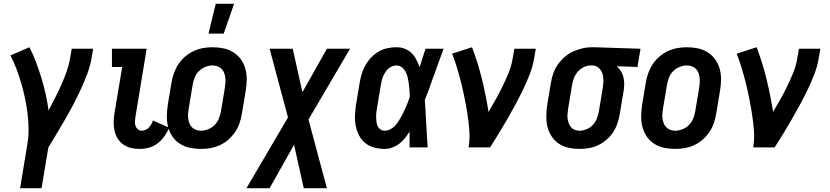

<svg xmlns="http://www.w3.org/2000/svg" viewBox="-20 -777 4373 1012"><path d="M86 215 124 -16Q131 -58 130.5 -99Q130 -140 125 -180.5Q120 -221 111.5 -260.5Q103 -300 92 -338Q81 -376 67 -413Q53 -450 35 -485L135 -528Q155 -490 170 -449.5Q185 -409 198 -367Q211 -325 220.5 -282Q230 -239 236 -195Q253 -228 270.5 -261.5Q288 -295 303 -329Q318 -363 330.5 -398Q343 -433 349 -468L358 -520H471L462 -468Q455 -427 439.5 -386.5Q424 -346 406 -306.5Q388 -267 367.5 -228Q347 -189 325 -151Q303 -113 280.5 -75Q258 -37 235 0L199 215Z M717 8Q694 8 671.5 3Q649 -2 631 -14.5Q613 -27 601 -45.5Q589 -64 584 -86Q579 -108 579 -131Q579 -154 583 -178L624 -424H570V-520H753L694 -162Q692 -150 691 -137.5Q690 -125 694 -114Q698 -103 706.5 -95.5Q715 -88 727 -88Q737 -88 747.5 -92.5Q758 -97 765 -105Q772 -113 777.5 -122.5Q783 -132 786 -142L872 -104Q862 -81 847 -59.5Q832 -38 811.5 -22Q791 -6 766 1Q741 8 717 8Z M1039 8Q1009 8 980.5 2Q952 -4 928.5 -19Q905 -34 889.5 -56.5Q874 -79 866.5 -106.5Q859 -134 859.5 -163.5Q860 -193 864 -222L884 -342Q888 -367 897 -392Q906 -417 920.5 -439Q935 -461 956 -479Q977 -497 1001 -508Q1025 -519 1050 -523.5Q1075 -528 1100 -528Q1130 -528 1158.5 -522Q1187 -516 1210.5 -501Q1234 -486 1250 -463.5Q1266 -441 1273.5 -413.5Q1281 -386 1280.5 -356.5Q1280 -327 1275 -298L1255 -178Q1251 -153 1242.5 -128Q1234 -103 1219 -81Q1204 -59 1183.5 -41Q1163 -23 1139 -12Q1115 -1 1089.5 3.5Q1064 8 1039 8ZM1039 -88Q1058 -88 1078 -96Q1098 -104 1112.5 -119.5Q1127 -135 1134.5 -154.5Q1142 -174 1145 -193L1165 -313Q1167 -327 1168 -340.5Q1169 -354 1167.5 -367.5Q1166 -381 1161.5 -393Q1157 -405 1148 -414Q1139 -423 1126.5 -427.5Q1114 -432 1100 -432Q1081 -432 1061.5 -424Q1042 -416 1027 -400.5Q1012 -385 1005 -365.5Q998 -346 995 -327L975 -207Q973 -193 971.5 -179.5Q970 -166 972 -152.5Q974 -139 978.5 -127Q983 -115 992 -106Q1001 -97 1013 -92.5Q1025 -88 1039 -88ZM1079 -600 1117 -757H1214L1159 -600Z M1703 215H1581L1530 -14L1401 215H1279L1498 -158L1401 -520H1523L1574 -291L1703 -520H1825L1606 -147Z M2008 8Q1980 8 1953.5 1Q1927 -6 1906.5 -22Q1886 -38 1873.5 -61.5Q1861 -85 1855.5 -111.5Q1850 -138 1851 -166Q1852 -194 1856 -222L1876 -342Q1880 -366 1887 -389Q1894 -412 1906.5 -434Q1919 -456 1937 -474.5Q1955 -493 1976.5 -505.5Q1998 -518 2022 -523Q2046 -528 2070 -528Q2093 -528 2113.5 -520Q2134 -512 2149.5 -497Q2165 -482 2174.5 -462.5Q2184 -443 2192 -423Q2199 -447 2207 -471.5Q2215 -496 2223 -520H2318Q2304 -482 2290.5 -444.5Q2277 -407 2264 -370L2262 -366Q2252 -337 2241.5 -308Q2231 -279 2219 -250Q2221 -226 2222.5 -201.5Q2224 -177 2225 -153V-152Q2228 -114 2229.5 -76Q2231 -38 2234 0H2139Q2138 -21 2138.5 -41.5Q2139 -62 2139 -83Q2127 -65 2114 -48.5Q2101 -32 2084.5 -19.5Q2068 -7 2048 0.5Q2028 8 2008 8ZM2008 -88Q2022 -88 2036 -95Q2050 -102 2060.5 -112.5Q2071 -123 2079 -135.5Q2087 -148 2094 -160.5Q2101 -173 2107.5 -186.5Q2114 -200 2119.5 -213Q2125 -226 2130.5 -239.5Q2136 -253 2140 -267Q2140 -284 2138.5 -300.5Q2137 -317 2135 -333.5Q2133 -350 2129.5 -366Q2126 -382 2119 -396.5Q2112 -411 2099.5 -421.5Q2087 -432 2070 -432Q2058 -432 2046.5 -427.5Q2035 -423 2026 -414.5Q2017 -406 2010 -395Q2003 -384 1998.5 -373Q1994 -362 1991.5 -350Q1989 -338 1987 -327L1967 -207Q1965 -194 1963.5 -182Q1962 -170 1962.5 -157.5Q1963 -145 1964.5 -133.5Q1966 -122 1971 -111.5Q1976 -101 1986 -94.5Q1996 -88 2008 -88Z M2450 0Q2457 -44 2454 -86.5Q2451 -129 2444.5 -171Q2438 -213 2430 -254Q2422 -295 2412 -335.5Q2402 -376 2390 -416Q2378 -456 2363 -494L2468 -528Q2499 -447 2520 -361Q2541 -275 2555 -187Q2575 -221 2594 -255Q2613 -289 2630 -324Q2647 -359 2661.5 -395Q2676 -431 2682 -468L2691 -520H2804L2795 -468Q2788 -427 2772.5 -386.5Q2757 -346 2738 -306.5Q2719 -267 2698 -228Q2677 -189 2655 -151Q2633 -113 2610 -75Q2587 -37 2563 0Z M3035 8Q3006 8 2977.5 2Q2949 -4 2926.5 -19Q2904 -34 2888.5 -57Q2873 -80 2866 -107Q2859 -134 2859.5 -163.5Q2860 -193 2864 -222L2884 -342Q2888 -367 2896.5 -391Q2905 -415 2920.5 -437Q2936 -459 2956 -476.5Q2976 -494 3000 -505Q3024 -516 3049 -522Q3074 -528 3098 -528H3114L3356 -520L3340 -424L3231 -428Q3244 -416 3253 -401.5Q3262 -387 3266 -370Q3270 -353 3270 -334.5Q3270 -316 3267 -298L3247 -178Q3243 -153 3235 -128.5Q3227 -104 3213 -82Q3199 -60 3178.5 -42Q3158 -24 3134.5 -12.5Q3111 -1 3085.5 3.5Q3060 8 3035 8ZM3035 -88Q3054 -88 3073.5 -96.5Q3093 -105 3106.5 -120.5Q3120 -136 3127 -155Q3134 -174 3137 -193L3157 -313Q3160 -333 3160.5 -352Q3161 -371 3155.5 -388.5Q3150 -406 3136.5 -418.5Q3123 -431 3104 -432H3092Q3074 -432 3055.5 -422.5Q3037 -413 3024 -397.5Q3011 -382 3004.5 -363.5Q2998 -345 2995 -327L2975 -207Q2973 -193 2971.5 -179.5Q2970 -166 2971.5 -153Q2973 -140 2977.5 -128Q2982 -116 2990 -106.5Q2998 -97 3010 -92.5Q3022 -88 3035 -88Z M3539 8Q3509 8 3480.5 2Q3452 -4 3428.5 -19Q3405 -34 3389.5 -56.5Q3374 -79 3366.5 -106.5Q3359 -134 3359.5 -163.5Q3360 -193 3364 -222L3384 -342Q3388 -367 3397 -392Q3406 -417 3420.5 -439Q3435 -461 3456 -479Q3477 -497 3501 -508Q3525 -519 3550 -523.5Q3575 -528 3600 -528Q3630 -528 3658.5 -522Q3687 -516 3710.5 -501Q3734 -486 3750 -463.5Q3766 -441 3773.5 -413.5Q3781 -386 3780.5 -356.5Q3780 -327 3775 -298L3755 -178Q3751 -153 3742.5 -128Q3734 -103 3719 -81Q3704 -59 3683.5 -41Q3663 -23 3639 -12Q3615 -1 3589.5 3.5Q3564 8 3539 8ZM3539 -88Q3558 -88 3578 -96Q3598 -104 3612.5 -119.5Q3627 -135 3634.5 -154.5Q3642 -174 3645 -193L3665 -313Q3667 -327 3668 -340.5Q3669 -354 3667.5 -367.5Q3666 -381 3661.5 -393Q3657 -405 3648 -414Q3639 -423 3626.5 -427.5Q3614 -432 3600 -432Q3581 -432 3561.5 -424Q3542 -416 3527 -400.5Q3512 -385 3505 -365.5Q3498 -346 3495 -327L3475 -207Q3473 -193 3471.5 -179.5Q3470 -166 3472 -152.5Q3474 -139 3478.5 -127Q3483 -115 3492 -106Q3501 -97 3513 -92.5Q3525 -88 3539 -88Z M3950 0Q3957 -44 3954 -86.5Q3951 -129 3944.5 -171Q3938 -213 3930 -254Q3922 -295 3912 -335.5Q3902 -376 3890 -416Q3878 -456 3863 -494L3968 -528Q3999 -447 4020 -361Q4041 -275 4055 -187Q4075 -221 4094 -255Q4113 -289 4130 -324Q4147 -359 4161.5 -395Q4176 -431 4182 -468L4191 -520H4304L4295 -468Q4288 -427 4272.5 -386.5Q4257 -346 4238 -306.5Q4219 -267 4198 -228Q4177 -189 4155 -151Q4133 -113 4110 -75Q4087 -37 4063 0Z"/></svg>

Font: Iosevka Custom
Style: Bold Italic
Weight: 700
Italic angle: -9°
Designer: Belleve Invis
Foundry: Belleve Invis
Version: Version 30.3.1; ttfautohint (v1.8.3)